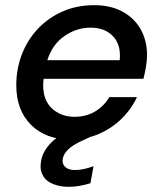

<svg xmlns="http://www.w3.org/2000/svg" viewBox="-20 -528 622 743"><path d="M253 12Q157 12 100 -45Q43 -102 43 -198Q43 -262 65 -318.5Q87 -375 127.5 -417.5Q168 -460 223 -484Q278 -508 344 -508Q409 -508 455 -482.5Q501 -457 525 -413.5Q549 -370 549 -315Q549 -293 544.5 -267.5Q540 -242 535 -223H149Q147 -210 147 -199Q147 -139 182 -107.5Q217 -76 268 -76Q314 -76 348.5 -97Q383 -118 403 -152H510Q488 -105 450 -68Q412 -31 362 -9.5Q312 12 253 12ZM330 -421Q277 -421 230 -389Q183 -357 163 -295H443Q444 -300 444 -304Q444 -304 444 -305Q444 -305 444 -306Q444 -306 444 -307Q444 -307 444 -308Q444 -308 444 -308V-311Q444 -311 444 -311V-312Q444 -314 444 -315Q444 -363 413 -392Q382 -421 330 -421ZM246 195Q213 195 186.5 184.5Q160 174 148.5 155.5Q137 137 137 117Q137 107 139 95Q145 57 179 23Q213 -11 290 -42L343 -64L360 -12L301 15Q261 33 244 50Q227 67 223 85Q222 90 222 94Q222 109 234 119.5Q246 130 271 130Q302 130 342 115L330 181Q311 187 289.5 191Q268 195 246 195Z"/></svg>

Font: Ultramarine Medium
Style: Italic
Weight: 500
Italic angle: -10°
Designer: Colophon Foundry, Jonny Pinhorn
Foundry: Colophon Foundry
Version: Version 1.200; ttfautohint (v1.8.3)